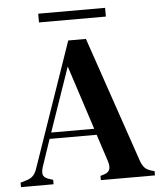

<svg xmlns="http://www.w3.org/2000/svg" viewBox="-55 -849 760 898"><g transform="rotate(-5 324.5 -400.5)"><path d="M7 0V-21L34 -29Q55 -35 66.5 -47Q78 -59 85 -80L287 -664H370L571 -76Q579 -54 589 -42.5Q599 -31 621 -24L636 -20V0H382V-20L399 -25Q421 -32 425.5 -47Q430 -62 423 -84L381 -213H160L117 -86Q110 -64 113 -50Q116 -36 138 -28L160 -21V0ZM170 -242H372L274 -543ZM158 -760V-801H472V-760Z"/></g></svg>

Font: DeepMind Serif Text
Style: Regular
Weight: 400
Designer: Frank Grießhammer / Modifications: Colophon Foundry
Foundry: Colophon Foundry
Version: Version 5.003; ttfautohint (v1.8.2)